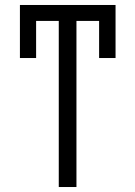

<svg xmlns="http://www.w3.org/2000/svg" viewBox="-20 -749 544 771"><path d="M378 -516V-665H287V2H216V-665H125V-516H60V-729H444V-516Z"/></svg>

Font: Sinter Normal
Style: Regular
Weight: 350
Foundry: Adobe & rsms
Version: Version 1.000